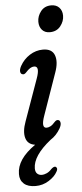

<svg xmlns="http://www.w3.org/2000/svg" viewBox="-65 -682 394 919"><g transform="rotate(-5 131.5 -222.5)"><path d="M200 -523Q176.5 -523 163 -538.2Q149.5 -553.5 149.5 -577.5Q149.5 -604.5 167.5 -627.5Q185.5 -650.5 217.5 -650.5Q242 -650.5 256 -635.5Q270 -620.5 270 -596.5Q270 -569.5 251.5 -546.2Q233 -523 200 -523ZM138.5 -127.5Q117.5 -69 145 -69Q153.5 -69 163.8 -74.2Q174 -79.5 186 -93.5Q195 -103 203 -100.5Q211 -99.5 213.2 -88.2Q215.5 -77 206 -60Q187.5 -27.5 158.5 -9.5Q72 59.5 71.5 120Q71.5 137.5 80.5 145.8Q89.5 154 103 154Q112.5 154 125.5 148.5Q138.5 143 149.5 130.5Q161.5 119 170 120.5Q175 122 177.2 128.2Q179.5 134.5 173 145.5Q161 168 132 186.2Q103 204.5 68.5 204.5Q31.5 204.5 12.2 187.2Q-7 170 -6.5 140.5Q-6.5 69.5 83 7.5Q47.5 2.5 38.5 -28.8Q29.5 -60 47 -107.5L118 -307Q139.5 -366 110.5 -366Q101 -366 91.5 -360.2Q82 -354.5 69 -340Q60 -331 52.5 -334Q44 -335.5 42 -346.2Q40 -357 49 -374Q66.5 -405.5 96 -424.2Q125.5 -443 159.5 -443Q203 -443 215 -410.8Q227 -378.5 209 -328.5Z"/></g></svg>

Font: Fraunces 144pt SuperSoft
Style: Italic
Weight: 400
Italic angle: -16°
Version: Version 1.000;[b76b70a41]